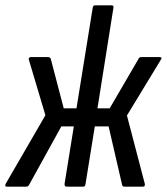

<svg xmlns="http://www.w3.org/2000/svg" viewBox="-39 -703 628 723"><path d="M-13 0Q-23 0 -17 -12L132 -269L70 -477Q68 -482 70.5 -485Q73 -488 77 -488H142Q149 -488 152 -482L201 -295H249L310 -673Q311 -683 319 -683H381Q390 -683 388 -673L328 -295H374L483 -482Q485 -488 494 -488H562Q574 -488 566 -477L439 -268L506 -12Q509 0 498 0H431Q423 0 421 -6L370 -227H318L283 -10Q282 0 274 0H212Q204 0 204 -10L239 -227H192L70 -6Q66 0 59 0Z"/></svg>

Font: Sofia Sans Condensed Medium
Style: Italic
Weight: 500
Italic angle: -9°
Designer: Botio Nikoltchev, Ani Petrova
Foundry: lettersoup
Version: Version 4.101; ttfautohint (v1.8.4.7-5d5b)